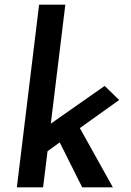

<svg xmlns="http://www.w3.org/2000/svg" viewBox="-20 -800 558 820"><path d="M321 -253 462 0H331L235 -192L183 -154L164 0H52L147 -780H259L197 -272L427 -433L489 -373Z"/></svg>

Font: Josefin Sans SemiBold
Style: Italic
Weight: 600
Italic angle: -7°
Designer: Santiago Orozco
Foundry: Typemade
Version: Version 2.000